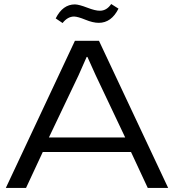

<svg xmlns="http://www.w3.org/2000/svg" viewBox="-20 -931 862 951"><path d="M8.8 0 351.1 -729H470.2L813 0H711.9L628.9 -178.2H191.9L108.9 0ZM222.2 -250H600.1L453.1 -560.1L413.1 -648.9H409.2L369.1 -558.1ZM255.9 -839.8Q290.5 -909.2 351.1 -909.2Q371.6 -908.7 412.1 -893.1Q452.6 -877.4 475.1 -877.9Q508.3 -877.9 530.8 -911.1L566.9 -888.2Q531.7 -817.9 469.2 -817.9Q440.4 -817.9 403.1 -833.3Q365.7 -848.6 347.2 -849.1Q314.9 -849.1 290 -816.9Z"/></svg>

Font: Lumene Sans Expanded
Style: Regular
Weight: 400
Width: 7
Designer: Deni Anggara
Version: Version 1.003;Glyphs 3.1.2 (3151)